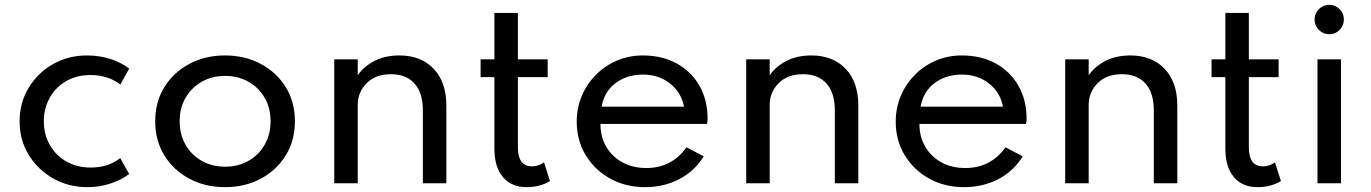

<svg xmlns="http://www.w3.org/2000/svg" viewBox="-20 -757 5662 793"><path d="M341 16Q391.5 16 436.5 1Q481.5 -14 513.5 -38.5L476.5 -104Q427.5 -65 354.5 -65Q297.5 -65 253.8 -90.2Q210 -115.5 185.5 -158.8Q161 -202 161 -256Q161 -308.5 184.8 -352Q208.5 -395.5 252 -421.2Q295.5 -447 353.5 -447Q426.5 -447 477 -408L513.5 -473.5Q482 -498.5 436.5 -513.2Q391 -528 340.5 -528Q261 -528 197.8 -491.5Q134.5 -455 97.8 -393.5Q61 -332 61 -256Q61 -178.5 98.8 -117Q136.5 -55.5 200 -19.8Q263.5 16 341 16Z M909.5 16Q991 16 1056.2 -18.5Q1121.5 -53 1159.8 -114.5Q1198 -176 1198 -256Q1198 -336.5 1159.8 -397.8Q1121.5 -459 1056.2 -493.5Q991 -528 909.5 -528Q828 -528 762.8 -493.5Q697.5 -459 659.2 -397.8Q621 -336.5 621 -256Q621 -176 659.2 -114.5Q697.5 -53 762.8 -18.5Q828 16 909.5 16ZM909.5 -68.5Q856 -68.5 813.5 -92.5Q771 -116.5 746.5 -159Q722 -201.5 722 -256Q722 -311 746.5 -353.2Q771 -395.5 813.5 -419.5Q856 -443.5 909.5 -443.5Q963.5 -443.5 1006 -419.5Q1048.5 -395.5 1073 -353.2Q1097.5 -311 1097.5 -256Q1097.5 -201.5 1073 -159Q1048.5 -116.5 1006 -92.5Q963.5 -68.5 909.5 -68.5Z M1360.5 0H1457.5V-324.5Q1457.5 -375.5 1494 -413Q1530.5 -450.5 1595 -450.5Q1657.5 -450.5 1692 -412Q1726.5 -373.5 1726.5 -301.5V0H1823.5V-321Q1823.5 -418 1771 -473Q1718.5 -528 1629.5 -528Q1569 -528 1525 -504.5Q1481 -481 1457.5 -446V-512H1360.5Z M2155 16Q2209.5 16 2251.5 -9L2227 -86.5Q2205 -70 2177 -70Q2119 -70 2119 -149V-438.5H2242V-512H2119V-703.5H2022V-512H1965V-438.5H2022V-143Q2022 -67.5 2057 -25.8Q2092 16 2155 16Z M2644.5 16Q2722.5 16 2786.2 -17.5Q2850 -51 2886.5 -111.5L2815.5 -148.5Q2754 -63 2649.5 -63Q2594 -63 2551.2 -86.2Q2508.5 -109.5 2484.2 -150.5Q2460 -191.5 2460 -245H2900Q2902.5 -255.5 2902.5 -266Q2902.5 -344 2868.8 -403Q2835 -462 2774.8 -495Q2714.5 -528 2634.5 -528Q2578 -528 2528.5 -507Q2479 -486 2441.5 -448.2Q2404 -410.5 2383 -361Q2362 -311.5 2362 -254.5Q2362 -177.5 2399 -116.2Q2436 -55 2500 -19.5Q2564 16 2644.5 16ZM2465 -316.5Q2475 -377 2521.5 -413Q2568 -449 2636 -449Q2700.5 -449 2747.2 -412.2Q2794 -375.5 2805 -316.5Z M3062 0H3159V-324.5Q3159 -375.5 3195.5 -413Q3232 -450.5 3296.5 -450.5Q3359 -450.5 3393.5 -412Q3428 -373.5 3428 -301.5V0H3525V-321Q3525 -418 3472.5 -473Q3420 -528 3331 -528Q3270.5 -528 3226.5 -504.5Q3182.5 -481 3159 -446V-512H3062Z M3962 16Q4040 16 4103.8 -17.5Q4167.5 -51 4204 -111.5L4133 -148.5Q4071.5 -63 3967 -63Q3911.5 -63 3868.8 -86.2Q3826 -109.5 3801.8 -150.5Q3777.5 -191.5 3777.5 -245H4217.5Q4220 -255.5 4220 -266Q4220 -344 4186.2 -403Q4152.5 -462 4092.2 -495Q4032 -528 3952 -528Q3895.5 -528 3846 -507Q3796.5 -486 3759 -448.2Q3721.5 -410.5 3700.5 -361Q3679.5 -311.5 3679.5 -254.5Q3679.5 -177.5 3716.5 -116.2Q3753.5 -55 3817.5 -19.5Q3881.5 16 3962 16ZM3782.5 -316.5Q3792.5 -377 3839 -413Q3885.5 -449 3953.5 -449Q4018 -449 4064.8 -412.2Q4111.5 -375.5 4122.5 -316.5Z M4379.5 0H4476.5V-324.5Q4476.5 -375.5 4513 -413Q4549.5 -450.5 4614 -450.5Q4676.5 -450.5 4711 -412Q4745.5 -373.5 4745.5 -301.5V0H4842.5V-321Q4842.5 -418 4790 -473Q4737.5 -528 4648.5 -528Q4588 -528 4544 -504.5Q4500 -481 4476.5 -446V-512H4379.5Z M5174 16Q5228.5 16 5270.5 -9L5246 -86.5Q5224 -70 5196 -70Q5138 -70 5138 -149V-438.5H5261V-512H5138V-703.5H5041V-512H4984V-438.5H5041V-143Q5041 -67.5 5076 -25.8Q5111 16 5174 16Z M5470 -615.5Q5495 -615.5 5512.8 -633.5Q5530.5 -651.5 5530.5 -676.5Q5530.5 -701.5 5512.8 -719.2Q5495 -737 5470 -737Q5445 -737 5427.2 -719.2Q5409.5 -701.5 5409.5 -676.5Q5409.5 -651.5 5427.2 -633.5Q5445 -615.5 5470 -615.5ZM5421.5 0H5518.5V-512H5421.5Z"/></svg>

Font: Spartan Medium
Style: Regular
Weight: 500
Designer: Matt Bailey, Mirko Velimirovic
Foundry: Matt Bailey
Version: Version 1.003; ttfautohint (v1.8.3)